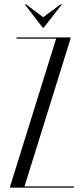

<svg xmlns="http://www.w3.org/2000/svg" viewBox="-20 -873 391 893"><path d="M95 -853 178 -745H184L268 -853H262L181 -793L101 -853ZM241 -693 27 -6V0H323V-6H94L308 -693V-699H57V-693Z"/></svg>

Font: Moniqa Display
Style: Regular
Weight: 400
Designer: Rajesh Rajput
Foundry: Rajesh Rajput
Version: Version 1.000